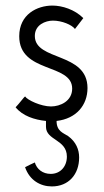

<svg xmlns="http://www.w3.org/2000/svg" viewBox="-20 -427 372 689"><path d="M279 -362C248 -393 203 -407 168 -407C114 -407 49 -376 49 -297C49 -163 239 -201 239 -109C239 -64 196 -45 163 -45C127 -45 78 -68 70 -81C68 -81 48 -54 36 -42C61 -11 104 3 145 7V28C145 77 220 73 220 135C220 170 197 197 162 197C133 197 112 180 105 156C94 161 83 166 70 173C86 220 125 242 166 242C226 242 264 199 264 138C264 110 253 82 224 61C207 50 183 44 183 7C254 -1 294 -50 294 -111C294 -241 105 -207 105 -298C105 -338 143 -353 170 -353C202 -353 238 -338 249 -323L279 -362Z"/></svg>

Font: Josefin Sans
Style: Regular
Weight: 400
Designer: Santiago Orozco
Foundry: Typemade
Version: 1.000